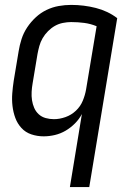

<svg xmlns="http://www.w3.org/2000/svg" viewBox="-20 -548 540 783"><path d="M265 215 314 -83Q303 -62 285.5 -44.5Q268 -27 247.5 -15Q227 -3 204 2.5Q181 8 158 8Q132 8 108 0Q84 -8 67.5 -26Q51 -44 42.5 -67Q34 -90 31 -115.5Q28 -141 30 -167Q32 -193 36 -219L56 -339Q60 -364 68 -389Q76 -414 91 -436.5Q106 -459 126 -477.5Q146 -496 170 -507.5Q194 -519 219.5 -523.5Q245 -528 270 -528Q322 -528 371 -515.5Q420 -503 458 -474L344 215ZM200 -62Q223 -62 247 -70.5Q271 -79 289.5 -96.5Q308 -114 317.5 -137Q327 -160 331 -183L374 -441Q350 -451 324 -454.5Q298 -458 270 -458Q254 -458 236.5 -454.5Q219 -451 204 -442.5Q189 -434 176 -421Q163 -408 154 -392.5Q145 -377 140.5 -360.5Q136 -344 133 -328L113 -208Q110 -191 109 -173.5Q108 -156 110.5 -139.5Q113 -123 119.5 -108Q126 -93 138 -82Q150 -71 166.5 -66.5Q183 -62 200 -62Z"/></svg>

Font: Iosevka SS18
Style: Italic
Weight: 400
Italic angle: -9°
Monospace: yes
Designer: Belleve Invis
Foundry: Belleve Invis
Version: Version 25.1.1; ttfautohint (v1.8.4)